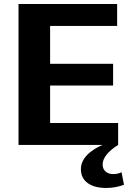

<svg xmlns="http://www.w3.org/2000/svg" viewBox="-20 -720 647 954"><path d="M194 -109H567V0H72V-700H562V-591H194L229 -675V-345L194 -403H542V-295H194L229 -353V-25ZM508 214Q449 214 415.5 189.5Q382 165 382 120Q382 82 413.5 49.5Q445 17 502 -5L567 0Q529 24 509.5 48.5Q490 73 490 98Q490 119 504.5 132Q519 145 542 145Q565 145 584 136L596 198Q578 205 555 209.5Q532 214 508 214Z"/></svg>

Font: Pathway Extreme 72pt
Style: Bold
Weight: 700
Designer: Eduardo Rodriguez Tunni
Foundry: Eduardo Rodriguez Tunni
Version: Version 1.001;gftools[0.9.26]